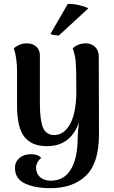

<svg xmlns="http://www.w3.org/2000/svg" viewBox="-20 -754 595 1001"><path d="M496 -52Q496 96 428.5 161.5Q361 227 243 227Q162 227 110 202.5Q58 178 58 121Q58 90 81 70Q104 50 141 50Q180 50 195 70Q182 79 175 93Q168 107 168 120Q168 151 189 169.5Q210 188 245 188Q314 188 349.5 129Q385 70 385 -37Q385 -65 392 -117Q349 8 224 8Q146 8 108 -39.5Q70 -87 69 -196V-378Q69 -453 52 -502Q82 -528 120 -528Q150 -528 169 -511Q188 -494 188 -465V-214Q188 -128 204 -89Q220 -50 263 -50Q314 -50 346 -108.5Q378 -167 378 -280Q378 -392 375 -429.5Q372 -467 359 -502Q388 -528 427 -528Q456 -528 475.5 -509.5Q495 -491 495 -460ZM287 -569Q275 -569 261.5 -571.5Q248 -574 243 -577L333 -733Q354 -736 392.5 -727Q431 -718 440 -710Z"/></svg>

Font: Arima Madurai ExtraBold
Style: Regular
Weight: 800
Designer: Joana Correia and Natanael Gama
Foundry: NDISCOVER
Version: Version 1.020